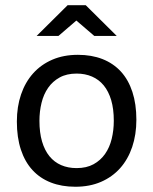

<svg xmlns="http://www.w3.org/2000/svg" viewBox="-20 -710 590 739"><path d="M504.9 -249Q504.9 -191.9 488.8 -144.3Q472.7 -96.7 442.4 -62.7Q412.1 -28.8 368.7 -10Q325.2 8.8 270 8.8Q217.3 8.8 175.5 -7.6Q133.8 -23.9 104.7 -55.7Q75.7 -87.4 60.3 -134.3Q44.9 -181.2 44.9 -242.2Q44.9 -299.3 61 -346.4Q77.1 -393.6 107.4 -427.5Q137.7 -461.4 181.2 -480.2Q224.6 -499 279.8 -499Q332.5 -499 374.3 -482.7Q416 -466.3 445.1 -434.8Q474.1 -403.3 489.5 -356.4Q504.9 -309.6 504.9 -249ZM418 -245.1Q418 -290.5 408 -324.5Q397.9 -358.4 379.4 -381.1Q360.8 -403.8 334.2 -415.3Q307.6 -426.8 274.9 -426.8Q236.8 -426.8 209.7 -411.9Q182.6 -397 165.3 -372.1Q147.9 -347.2 139.9 -314.2Q131.8 -281.2 131.8 -245.1Q131.8 -199.7 141.8 -165.5Q151.9 -131.3 170.4 -108.6Q189 -85.9 215.3 -74.5Q241.7 -63 274.9 -63Q313 -63 340.1 -77.9Q367.2 -92.8 384.5 -117.7Q401.9 -142.6 409.9 -175.5Q418 -208.5 418 -245.1ZM310.1 -689.9 429.2 -571.8H342.8L273.9 -630.9L205.1 -571.8H121.1L240.2 -689.9ZM0 -490.2Z"/></svg>

Font: Code New Roman
Style: Regular
Weight: 400
Monospace: yes
Designer: Sam Radian
Foundry: Code New Roman
Version: Version 2.00 November 29, 2014